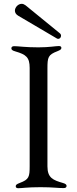

<svg xmlns="http://www.w3.org/2000/svg" viewBox="-20 -973 400 998"><path d="M74.9 5.3C94.5 5.3 119.7 0 190.7 0C258.2 0 281.2 5 310 4.6C321.7 5 326 0 326 -6.7C326 -12.4 322.1 -17.8 306.8 -22C256.4 -36.6 226.6 -47.9 226.6 -108.3V-616.1C226.6 -676.1 229.8 -688.2 278.8 -707C294.7 -713.4 299 -717 299 -724.1C299 -730.1 295.1 -733.7 286.2 -733.7C269.2 -733.7 236.5 -726.9 179.7 -726.9C109.4 -726.9 76.3 -733 54 -733C43.7 -733 39.1 -728.7 39.1 -721.6C39.1 -715.2 43.3 -710.2 60.4 -705.6C115.1 -689.6 134.2 -675.4 134.2 -620V-110.4C134.2 -54 131.4 -40.1 82.4 -22C66.1 -15.6 61.8 -12.1 61.8 -4.6C61.8 1.8 66.1 5.3 74.9 5.3ZM57.5 -917.6C57.5 -908 62.5 -898.4 74.6 -891.3L274.9 -773.4C277.3 -772 279.8 -771 282.7 -771C290.8 -771 297.2 -778.4 297.2 -786.9C297.6 -791.5 295.5 -796.5 290.5 -800.4L112.9 -945.3C106.2 -950.3 99.8 -953.1 92.7 -953.1C74.2 -953.1 57.5 -935 57.5 -917.6Z"/></svg>

Font: Margiela Serif Text
Style: Regular
Weight: 400
Designer: Andreas Faust, Stefan Endress
Version: Version 1.002;FEAKit 1.0